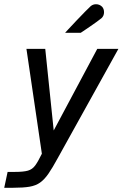

<svg xmlns="http://www.w3.org/2000/svg" viewBox="-82 -727 580 908"><path d="M-62 161 -46 86H-12Q29 86 50 80Q71 74 84.5 55.5Q98 37 116 0L43 -496H132L172 -110L378 -496H478L191 21Q166 67 147 94.5Q128 122 107.5 136.5Q87 151 57.5 156Q28 161 -19 161ZM226 -572Q226 -572 241.5 -589Q257 -606 279 -629Q301 -652 320.5 -672Q340 -692 347 -698Q358 -707 372 -707Q389 -707 401 -695Q410 -685 410 -669Q410 -652 398 -641Q391 -635 375 -623.5Q359 -612 341.5 -600Q324 -588 312 -580Q300 -572 300 -572Z"/></svg>

Font: Atkinson Hyperlegible
Style: Italic
Weight: 400
Italic angle: -12°
Designer: Elliott Scott, Megan Eiswerth, Linus Boman, Theodore Petrosky
Foundry: Braille Institute
Version: Version 1.006; ttfautohint (v1.8.3)